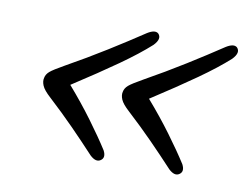

<svg xmlns="http://www.w3.org/2000/svg" viewBox="-46 -452 559 430"><g transform="rotate(10 233.0 -237.5)"><path d="M48.5 -245.5Q50 -254 57.5 -260.5Q65 -267 89 -280.5Q135.5 -306.5 178.8 -333.5Q222 -360.5 258 -384.5Q275 -395 283 -388Q293 -377.5 277 -361Q250.5 -337 209.5 -308Q168.5 -279 109 -240.5Q139.5 -205.5 165 -171Q190.5 -136.5 208 -109Q216 -93.5 205.5 -86.5Q195.5 -79.5 181.5 -92.5Q155.5 -120.5 128.5 -148Q101.5 -175.5 70 -204.5Q54.5 -218.5 50.5 -228.2Q46.5 -238 48.5 -245.5ZM227.5 -245.5Q229 -254 236.5 -260.5Q244 -267 268 -280.5Q314.5 -306.5 357.8 -333.5Q401 -360.5 437 -384.5Q454 -395 462 -388Q472 -377.5 456 -361Q429.5 -337 388.5 -308Q347.5 -279 288 -240.5Q318.5 -205.5 344 -171Q369.5 -136.5 387 -109Q395 -93.5 384.5 -86.5Q374.5 -79.5 360.5 -92.5Q334.5 -120.5 307.5 -148Q280.5 -175.5 249 -204.5Q233.5 -218.5 229.5 -228.2Q225.5 -238 227.5 -245.5Z"/></g></svg>

Font: Fraunces 144pt SuperSoft Light
Style: Italic
Weight: 300
Italic angle: -16°
Version: Version 1.000;[b76b70a41]